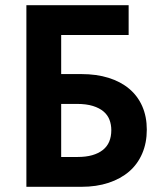

<svg xmlns="http://www.w3.org/2000/svg" viewBox="-20 -720 626 740"><path d="M81.7 0H293.5Q351.8 0 398.4 -15.4Q445 -30.8 477.8 -59Q510.5 -87.3 528.1 -128.3Q545.8 -169.3 545.8 -220.4Q545.8 -270.5 528.3 -310.4Q510.8 -350.3 477.9 -377.9Q445 -405.5 398.4 -420Q351.8 -434.5 293.5 -434.5H215.8V-585H475.8V-700H81.7ZM279.3 -115H215.8V-319.5H276.3Q312.8 -319.5 338.1 -311.6Q363.4 -303.7 379.2 -290.2Q395 -276.7 402 -258.2Q409 -239.6 409 -218.5Q409 -193.5 400.9 -174.1Q392.7 -154.8 376.1 -141.8Q359.5 -128.8 335.5 -121.9Q311.5 -115 279.3 -115Z"/></svg>

Font: Tilda Sans VF
Style: Regular
Weight: 400
Designer: ParaType Ltd
Foundry: ParaType Ltd
Version: Version 1.010